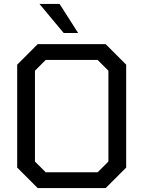

<svg xmlns="http://www.w3.org/2000/svg" viewBox="-20 -963 734 983"><path d="M306 -794 182 -943H285L380 -794ZM173 0 68 -105V-632L173 -737H521L626 -632V-105L521 0ZM214 -81H480L535 -136V-601L480 -656H214L159 -601V-136Z"/></svg>

Font: Tomorrow
Style: Regular
Weight: 400
Designer: Tony de Marco, Monica Rizzolli
Foundry: Just in Type
Version: Version 2.002